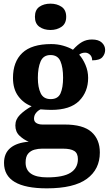

<svg xmlns="http://www.w3.org/2000/svg" viewBox="-20 -790 600 1050"><path d="M236 240Q2 240 2 101Q2 48 37 19Q72 -10 137 -15Q110 -26 87 -47.5Q64 -69 64 -104Q64 -137 89 -162Q114 -187 153 -209Q109 -225 80 -264Q51 -303 51 -364Q51 -452 102 -500.5Q153 -549 260 -549Q295 -549 326 -540Q357 -531 379 -518Q405 -547 429 -560.5Q453 -574 483 -574Q519 -574 537 -557Q555 -540 555 -517Q555 -495 540 -477.5Q525 -460 484 -460Q484 -480 472 -491Q460 -502 446 -502Q426 -502 413 -491Q433 -469 447.5 -435Q462 -401 462 -364Q462 -288 413 -238.5Q364 -189 260 -189Q249 -189 230 -190Q211 -191 202 -192Q188 -186 177 -172.5Q166 -159 166 -141Q166 -125 179 -117Q192 -109 213 -109H334Q434 -109 480 -68.5Q526 -28 526 44Q526 136 455 188Q384 240 236 240ZM257 -248Q297 -248 311 -279.5Q325 -311 325 -365Q325 -421 310.5 -455Q296 -489 256 -489Q217 -489 202 -454Q187 -419 187 -364Q187 -312 202.5 -280Q218 -248 257 -248ZM238 180Q326 180 366 154.5Q406 129 406 80Q406 48 386 35.5Q366 23 325 23H209Q189 23 168.5 28.5Q148 34 134 50Q120 66 120 99Q120 180 238 180ZM256 -626Q220 -626 195.5 -643.5Q171 -661 171 -698Q171 -736 195.5 -753Q220 -770 256 -770Q291 -770 316.5 -753Q342 -736 342 -698Q342 -661 316.5 -643.5Q291 -626 256 -626Z"/></svg>

Font: Noto Serif Thai
Style: Bold
Weight: 700
Designer: Monotype Design Team
Foundry: Monotype Imaging Inc.
Version: Version 2.002; ttfautohint (v1.8.4.7-5d5b)